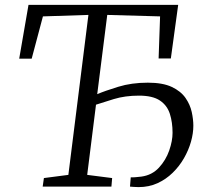

<svg xmlns="http://www.w3.org/2000/svg" viewBox="-20 -763 840 785"><path d="M154.5 0 159.5 -35 259.5 -48 341.5 -702 155.5 -696 109.5 -523H58.5L96.5 -743H708.5L678.5 -524H628.5L634.5 -696L418.5 -702L377.5 -378Q409 -391.5 463.5 -408.2Q518 -425 584.5 -425Q645.5 -425 682.5 -407.5Q719.5 -390 738.5 -362.5Q757.5 -335 764 -304.8Q770.5 -274.5 770.5 -249Q770.5 -218 760.8 -183.5Q751 -149 732.2 -116.2Q713.5 -83.5 686.2 -56.8Q659 -30 624 -14Q589 2 546.5 2Q537 2 527.2 1.2Q517.5 0.5 511.5 0L514.5 -38Q520.5 -37.5 534.2 -38.5Q548 -39.5 558.5 -41Q601.5 -47 629.8 -77.5Q658 -108 671.8 -147.5Q685.5 -187 685.5 -220Q685.5 -263 674.5 -297.5Q663.5 -332 633.8 -352Q604 -372 548.5 -372Q491.5 -372 445.5 -358Q399.5 -344 372.5 -335L336.5 -48L438.5 -35L435.5 0Z"/></svg>

Font: Merriweather 7pt Light
Style: Italic
Weight: 300
Italic angle: -7.8°
Designer: Eben Sorkin
Foundry: Eben Sorkin
Version: Version 2.200;gftools[0.9.31]